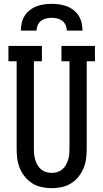

<svg xmlns="http://www.w3.org/2000/svg" viewBox="-20 -975 540 1003"><path d="M250 8Q224 8 198 2.5Q172 -3 150 -16.5Q128 -30 111 -50.5Q94 -71 84 -95Q74 -119 70.5 -144.5Q67 -170 67 -196V-655H24V-735H199V-655H157V-196Q157 -182 158.5 -167.5Q160 -153 164.5 -139Q169 -125 176.5 -112Q184 -99 195.5 -89.5Q207 -80 221 -76Q235 -72 250 -72Q265 -72 279 -76Q293 -80 304.5 -89.5Q316 -99 323.5 -112Q331 -125 335.5 -139Q340 -153 341.5 -167.5Q343 -182 343 -196V-655H301V-735H476V-655H433V-196Q433 -170 429.5 -144.5Q426 -119 416 -95Q406 -71 389 -50.5Q372 -30 350 -16.5Q328 -3 302 2.5Q276 8 250 8ZM89 -815Q89 -835 93.5 -855Q98 -875 108.5 -892Q119 -909 135.5 -922Q152 -935 170.5 -942Q189 -949 209.5 -952Q230 -955 250 -955Q270 -955 290.5 -952Q311 -949 329.5 -942Q348 -935 364.5 -922Q381 -909 391.5 -892Q402 -875 406.5 -855Q411 -835 411 -815H329Q329 -830 323 -843.5Q317 -857 305.5 -866Q294 -875 279.5 -878.5Q265 -882 250 -882Q235 -882 220.5 -878.5Q206 -875 194.5 -866Q183 -857 177 -843.5Q171 -830 171 -815Z"/></svg>

Font: Iosevka Slab Medium
Style: Regular
Weight: 500
Monospace: yes
Designer: Belleve Invis
Foundry: Belleve Invis
Version: Version 11.1.1; ttfautohint (v1.8.3)